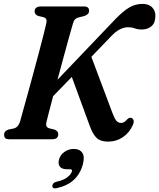

<svg xmlns="http://www.w3.org/2000/svg" viewBox="-20 -734 839 1012"><path d="M224 -87.5Q219 -63.5 240 -57.5L267.5 -51Q276.5 -47 281.8 -41.5Q287 -36 287 -26.5Q287 0 254.5 0H29.5Q13 0 7.2 -6.5Q1.5 -13 1.5 -23.5Q1.5 -43.5 24 -51L53 -57Q76 -63 85.5 -92.5Q91 -113 102.2 -153.2Q113.5 -193.5 127.8 -245.2Q142 -297 157 -352.5Q172 -408 185.8 -459.8Q199.5 -511.5 209.8 -551.8Q220 -592 224.5 -613Q230 -637.5 209 -643.5L181 -650Q162.5 -657.5 162.5 -673.5Q162.5 -700 196.5 -700H423.5Q449.5 -700 449.5 -677.5Q449.5 -666.5 442.8 -660.2Q436 -654 424.5 -649.5L393.5 -642Q382.5 -639 375.5 -632Q368.5 -625 364.5 -610Q357.5 -587 344.5 -539.8Q331.5 -492.5 315.2 -433Q299 -373.5 283 -313.5L588 -633Q630 -676.5 662.2 -695Q694.5 -713.5 731 -713.5Q765 -713.5 783 -694Q801 -674.5 799 -645.5Q797.5 -611 777.2 -594.8Q757 -578.5 728 -578.5Q706 -578.5 690.2 -584.5Q674.5 -590.5 655 -590.5Q634.5 -590.5 612.2 -579.5Q590 -568.5 566.5 -543.5L461.5 -434.5L573 -137.5Q582.5 -112 592.2 -99Q602 -86 618.5 -86Q634.5 -86 650.5 -105Q662 -116 673 -112.5Q680 -110 683.5 -101.5Q687 -93 681.5 -78Q664 -36 628.5 -11.8Q593 12.5 549 12.5Q511 12.5 490.5 -6Q470 -24.5 454.5 -66.5L358.5 -328.5L260 -227Q246.5 -177 237 -139.2Q227.5 -101.5 224 -87.5ZM332.5 158Q305 158 295 143.5Q285 129 291 107Q297.5 82 319.8 66.5Q342 51 369 51Q399.5 51 413.5 71Q427.5 91 417 131Q390 233.5 279.5 257.5Q255.5 263 256 245.5Q257 229 277.5 224Q315 216 335 200.2Q355 184.5 359 169.5Q362 158 349 158Z"/></svg>

Font: Fraunces 72pt S050 SemiBold
Style: Italic
Weight: 600
Italic angle: -16°
Version: Version 1.000; ttfautohint (v1.8.3)